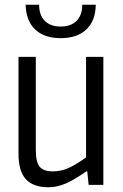

<svg xmlns="http://www.w3.org/2000/svg" viewBox="-20 -780 519 810"><path d="M185 10Q120 10 89 -24Q58 -58 58 -132V-540H131V-148Q131 -97 147 -77Q163 -57 203 -57Q236 -57 267.5 -70.5Q299 -84 343 -116V-540H416V0H354L348 -57H344Q293 -21 256.5 -5.5Q220 10 185 10ZM236 -619Q167 -619 128.5 -655.5Q90 -692 88 -760H145Q145 -716 169 -692Q193 -668 236 -668Q279 -668 303 -692Q327 -716 327 -760H384Q383 -692 344 -655.5Q305 -619 236 -619Z"/></svg>

Font: Encode Sans Compressed
Style: Regular
Weight: 400
Designer: Pablo Impallari, Andres Torresi
Foundry: Pablo Impallari, Andres Torresi
Version: Version 1.000; ttfautohint (v1.00) -l 8 -r 50 -G 200 -x 14 -